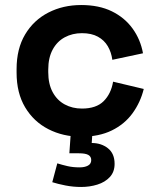

<svg xmlns="http://www.w3.org/2000/svg" viewBox="-20 -530 626 764"><path d="M303 14Q231 14 172.5 -16Q114 -46 80 -103Q46 -160 46 -241V-255Q46 -336 80 -393Q114 -450 172.5 -480Q231 -510 303 -510Q374 -510 425 -485Q476 -460 507.5 -416.5Q539 -373 549 -318L427 -292Q423 -322 409 -346Q395 -370 369.5 -384Q344 -398 306 -398Q268 -398 237.5 -381.5Q207 -365 189.5 -332.5Q172 -300 172 -253V-243Q172 -196 189.5 -163.5Q207 -131 237.5 -114.5Q268 -98 306 -98Q363 -98 392.5 -127.5Q422 -157 430 -205L552 -176Q539 -123 507.5 -79.5Q476 -36 425 -11Q374 14 303 14ZM303 214Q271 214 240.5 208Q210 202 188 195L208 120Q227 126 248.5 131Q270 136 297 136Q317 136 330 129Q343 122 343 107Q343 93 331.5 86.5Q320 80 294 80H256L263 -20H349L345 39Q383 39 409.5 60Q436 81 436 122Q436 154 417 174.5Q398 195 367.5 204.5Q337 214 303 214Z"/></svg>

Font: Space Grotesk Light
Style: Bold
Weight: 700
Version: Version 2.000